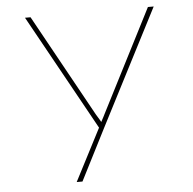

<svg xmlns="http://www.w3.org/2000/svg" viewBox="-53 -578 868 862"><g transform="rotate(-5 381.0 -147.5)"><path d="M258 230 381 -8 385 6 91 -525H116L370 -65Q382 -46 388.5 -34.5Q395 -23 397 -18L387 -21Q398 -41 402.5 -50Q407 -59 410 -65L645 -525H671L401 0L284 230Z"/></g></svg>

Font: Lexend Peta Thin
Style: Regular
Weight: 250
Version: Version 1.007